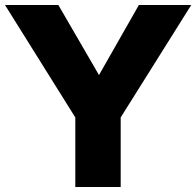

<svg xmlns="http://www.w3.org/2000/svg" viewBox="-27 -750 787 770"><path d="M740 -730 457 -279V0H275V-279L-7 -730H207L370 -449L530 -730Z"/></svg>

Font: Nacelle Heavy
Style: Regular
Weight: 800
Designer: Sora Sagano
Foundry: Sora Sagano
Version: Version 1.000;FEAKit 1.0